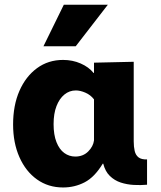

<svg xmlns="http://www.w3.org/2000/svg" viewBox="-20 -787 686 818"><path d="M248.8 11.7Q185.5 11.7 137.5 -22.6Q89.5 -56.8 62.7 -117.6Q35.8 -178.3 35.8 -256.5Q35.8 -338.3 62.8 -399.9Q89.8 -461.5 137.7 -496.6Q185.5 -531.7 248.8 -531.7Q289.2 -531.7 323.8 -516.5Q358.5 -501.3 378.5 -476.3H380.5V-520L549.7 -523.8V-184.7Q549.7 -161.7 553.8 -143.8Q558 -126 570.3 -116.5Q582.7 -107 606.5 -107.8V0Q579.7 2.5 550.2 0.9Q520.8 -0.7 494.4 -9.3Q468 -18 448.2 -37.2Q428.3 -56.3 419.8 -89.8H417.8Q382.8 -32 340.4 -10.2Q298 11.7 248.8 11.7ZM300.8 -120Q334 -120 355.7 -141.6Q377.3 -163.2 380.5 -189V-363.7Q365.8 -382.7 343.8 -392.2Q321.8 -401.7 303 -401.7Q276 -401.7 254.5 -384.3Q233 -366.8 220.7 -335Q208.3 -303.2 208.3 -258.2Q208.3 -212.5 220.6 -181.5Q232.8 -150.5 253.8 -135.2Q274.8 -120 300.8 -120ZM165.2 -590 251.8 -766.7H439.3L302.7 -590Z"/></svg>

Font: Murecho Thin
Style: Regular
Weight: 100
Designer: Neil Summerour
Foundry: Positype
Version: Version 1.010